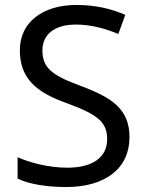

<svg xmlns="http://www.w3.org/2000/svg" viewBox="-20 -744 589 774"><path d="M247 10C403 10 502 -64 502 -191C502 -303 433 -350 307 -397C191 -440 151 -469 151 -541C151 -603 197 -645 286 -645C348 -645 407 -628 457 -607L485 -684C431 -708 366 -724 288 -724C153 -724 60 -655 60 -542C60 -431 122 -374 244 -330C373 -283 412 -253 412 -183C412 -112 357 -68 251 -68C175 -68 99 -89 51 -110V-24C96 -2 167 10 247 10Z"/></svg>

Font: Noto Sans Math
Style: Regular
Weight: 400
Designer: Monotype Design Team, Delve Withrington, Jeff Kellem
Foundry: Monotype Imaging Inc., Delve Fonts LLC
Version: Version 3.000